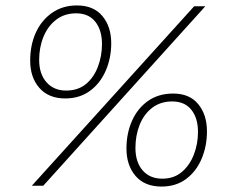

<svg xmlns="http://www.w3.org/2000/svg" viewBox="-20 -683 836 706"><path d="M97 0 694 -660H735L139 0ZM220 -321Q159 -321 125 -359.5Q91 -398 91 -460Q91 -517 111.5 -562.5Q132 -608 171 -635.5Q210 -663 263 -663Q324 -663 356.5 -624Q389 -585 389 -524Q389 -470 369 -423.5Q349 -377 311 -349Q273 -321 220 -321ZM223 -350Q267 -350 296 -374Q325 -398 340 -437.5Q355 -477 355 -521Q355 -572 330.5 -603Q306 -634 260 -634Q217 -634 186.5 -610.5Q156 -587 140 -548Q124 -509 124 -463Q124 -411 151 -380.5Q178 -350 223 -350ZM574 3Q512 3 478.5 -36Q445 -75 445 -137Q445 -193 465.5 -239Q486 -285 524.5 -312Q563 -339 617 -339Q677 -339 709 -300Q741 -261 741 -200Q741 -146 721.5 -99.5Q702 -53 664.5 -25Q627 3 574 3ZM577 -26Q620 -26 649 -51Q678 -76 693 -115Q708 -154 708 -198Q708 -249 683.5 -279.5Q659 -310 613 -310Q570 -310 539.5 -286.5Q509 -263 493.5 -224Q478 -185 478 -139Q478 -87 504.5 -56.5Q531 -26 577 -26Z"/></svg>

Font: Kantumruy Pro ExtraLight
Style: Italic
Weight: 250
Italic angle: -13°
Version: Version 1.002